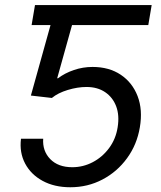

<svg xmlns="http://www.w3.org/2000/svg" viewBox="-20 -748 650 777"><path d="M263.2 -727.5 249.5 -646.5H107.9L121.6 -727.5ZM264.6 9.8Q200.2 9.8 152.8 -15.9Q105.5 -41.5 81.8 -85.9Q58.1 -130.4 64.9 -186.5H154.8Q151.4 -137.2 183.3 -104.2Q215.3 -71.3 272.5 -71.3Q316.4 -71.3 355.5 -91.8Q394.5 -112.3 421.6 -148.9Q448.7 -185.5 456.1 -232.9Q463.9 -281.2 450.2 -317.6Q436.5 -354 405.5 -375Q374.5 -396 330.1 -396Q293.9 -396 254.4 -384Q214.8 -372.1 189.9 -351.6L105 -361.3L207 -727.5H593.8L580.1 -646.5H271.5L211.4 -431.2H214.8Q242.2 -452.1 278.8 -464.6Q315.4 -477.1 354.5 -477.1Q421.4 -477.1 468.5 -445.6Q515.6 -414.1 536.9 -358.9Q558.1 -303.7 545.9 -232.4Q534.2 -162.6 494.1 -107.7Q454.1 -52.7 394.5 -21.5Q335 9.8 264.6 9.8Z"/></svg>

Font: Inter 16pt
Style: Italic
Weight: 400
Italic angle: -9.3988°
Version: Version 4.001;git-66647c0bb